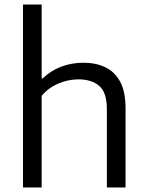

<svg xmlns="http://www.w3.org/2000/svg" viewBox="-20 -828 649 848"><path d="M81.5 0V-808H164V-482H169Q205 -516.5 251 -533.8Q297 -551 349 -551Q403 -551 445 -531Q487 -511 510.8 -467Q534.5 -423 534.5 -350V0H452V-346Q452 -420 418 -448.8Q384 -477.5 327 -477.5Q299 -477.5 269.8 -470Q240.5 -462.5 213 -446.5Q185.5 -430.5 164 -405V0Z"/></svg>

Font: Encode Sans SemiExpanded
Style: Regular
Weight: 400
Width: 6
Designer: Multiple Designers
Foundry: Impallari Type
Version: Version 3.002